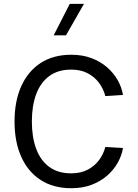

<svg xmlns="http://www.w3.org/2000/svg" viewBox="-20 -971 717 996"><path d="M341.8 -950.9 258.3 -787.6H322.3L415.5 -950.9ZM145.3 -340.6Q145.3 -421.9 167.7 -482.4Q190.2 -543 235.6 -576.4Q281 -609.9 349.1 -609.9Q399.7 -609.9 435.9 -590.5Q472.2 -571 494.8 -539.7Q517.3 -508.3 526.4 -472.7L617.9 -478.5Q611.6 -517.6 590.7 -554.8Q569.8 -592 535.5 -621.9Q501.2 -651.9 454.6 -669.4Q408 -687 350.1 -687Q256.8 -687 191 -644.3Q125.2 -601.6 90.3 -523.8Q55.4 -446 55.4 -340.6Q55.4 -235.1 90.3 -157.5Q125.2 -79.8 191 -37.2Q256.8 5.4 350.1 5.4Q408 5.4 454.6 -12.2Q501.2 -29.8 535.5 -59.7Q569.8 -89.6 590.7 -126.8Q611.6 -164.1 617.9 -203.1L526.4 -208.5Q517.3 -172.9 494.8 -141.7Q472.2 -110.6 435.9 -91.2Q399.7 -71.8 349.1 -71.8Q281 -71.8 235.6 -105.1Q190.2 -138.4 167.7 -199Q145.3 -259.5 145.3 -340.6Z"/></svg>

Font: Estedad-FD-VF Thin
Style: Regular
Weight: 100
Designer: Amin Abedi
Version: Version 5.0